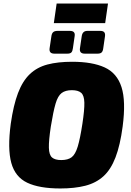

<svg xmlns="http://www.w3.org/2000/svg" viewBox="-20 -1054 740 1088"><path d="M389 -704Q503 -704 573 -672Q643 -640 668.5 -560.5Q694 -481 675 -337Q661 -231 634.5 -162Q608 -93 566 -55Q524 -17 463.5 -1.5Q403 14 322 14Q203 14 134.5 -18.5Q66 -51 44 -131Q22 -211 41 -353Q56 -458 82 -526.5Q108 -595 149 -634Q190 -673 249 -688.5Q308 -704 389 -704ZM387 -543Q351 -543 329.5 -527Q308 -511 295 -467Q282 -423 268 -337Q256 -258 257 -217Q258 -176 275 -161.5Q292 -147 327 -147Q365 -147 386 -163Q407 -179 420.5 -223.5Q434 -268 447 -353Q459 -432 458 -472.5Q457 -513 440 -528Q423 -543 387 -543ZM376 -879Q408 -879 403 -849L393 -780Q391 -764 384.5 -757Q378 -750 362 -750H288Q257 -750 261 -780L271 -847Q273 -864 281 -871.5Q289 -879 306 -879ZM548 -879Q564 -879 570.5 -871.5Q577 -864 575 -849L565 -780Q563 -764 556 -757Q549 -750 533 -750H460Q429 -750 433 -780L443 -848Q447 -879 475 -879ZM592 -1034 576 -923H285L301 -1034Z"/></svg>

Font: Exo 2 Black
Style: Italic
Weight: 900
Italic angle: -8°
Designer: Natanael Gama
Foundry: Natanael Gama
Version: Version 2.010